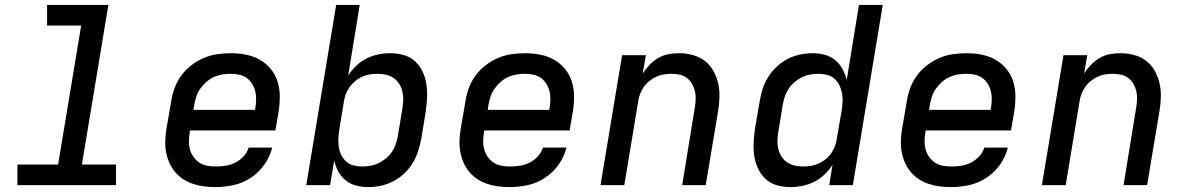

<svg xmlns="http://www.w3.org/2000/svg" viewBox="-20 -755 4840 783"><path d="M51 0V-84H217L311 -651H172V-735H422L314 -84H453V0Z M859 8Q835 8 811.5 5Q788 2 766 -5.5Q744 -13 725.5 -25.5Q707 -38 693 -55Q679 -72 670 -93Q661 -114 657 -136.5Q653 -159 654 -183Q655 -207 659 -231L678 -341Q682 -369 692 -396Q702 -423 719 -446.5Q736 -470 760 -488.5Q784 -507 811 -518.5Q838 -530 866 -534Q894 -538 921 -538Q953 -538 983.5 -532Q1014 -526 1039.5 -511.5Q1065 -497 1084 -474Q1103 -451 1112 -422Q1121 -393 1121 -361.5Q1121 -330 1116 -299L1103 -223H755L754 -217Q751 -199 750.5 -181Q750 -163 754.5 -146.5Q759 -130 768.5 -116Q778 -102 792 -92.5Q806 -83 823 -79.5Q840 -76 859 -76Q879 -76 899.5 -79Q920 -82 939 -91.5Q958 -101 973 -117Q988 -133 994 -153H1090Q1081 -116 1058 -83.5Q1035 -51 1002 -29.5Q969 -8 932 0Q895 8 859 8ZM769 -307H1020L1021 -313Q1024 -330 1024.5 -348Q1025 -366 1021 -382.5Q1017 -399 1008 -413.5Q999 -428 985.5 -437.5Q972 -447 955 -450.5Q938 -454 920 -454Q902 -454 885 -451Q868 -448 851.5 -440.5Q835 -433 821 -420.5Q807 -408 796.5 -393Q786 -378 780.5 -361Q775 -344 772 -327Z M1481 8Q1456 8 1431.5 1.5Q1407 -5 1389 -20Q1371 -35 1359.5 -56Q1348 -77 1343 -101L1326 0H1229L1351 -735H1447L1400 -447Q1414 -469 1433 -487Q1452 -505 1475 -516.5Q1498 -528 1522.5 -533Q1547 -538 1571 -538Q1600 -538 1626.5 -530.5Q1653 -523 1672.5 -505Q1692 -487 1703.5 -462.5Q1715 -438 1719 -411Q1723 -384 1721.5 -355.5Q1720 -327 1716 -299L1698 -189Q1693 -163 1685 -138Q1677 -113 1662.5 -89.5Q1648 -66 1628 -47Q1608 -28 1583.5 -15.5Q1559 -3 1533 2.5Q1507 8 1481 8ZM1457 -76Q1474 -76 1491 -79Q1508 -82 1524.5 -90Q1541 -98 1555 -110Q1569 -122 1579 -137Q1589 -152 1594.5 -169Q1600 -186 1603 -203L1621 -313Q1624 -330 1624.5 -348Q1625 -366 1621 -382.5Q1617 -399 1608 -413Q1599 -427 1585.5 -436.5Q1572 -446 1555 -450Q1538 -454 1520 -454Q1520 -454 1520 -454Q1520 -454 1520 -454Q1504 -454 1488 -451.5Q1472 -449 1456.5 -442Q1441 -435 1428 -424Q1415 -413 1405 -399Q1395 -385 1389.5 -369.5Q1384 -354 1382 -338L1364 -228Q1361 -210 1360 -191.5Q1359 -173 1361.5 -156Q1364 -139 1371.5 -123.5Q1379 -108 1391.5 -96.5Q1404 -85 1421.5 -80.5Q1439 -76 1457 -76Z M2059 8Q2035 8 2011.5 5Q1988 2 1966 -5.5Q1944 -13 1925.5 -25.5Q1907 -38 1893 -55Q1879 -72 1870 -93Q1861 -114 1857 -136.5Q1853 -159 1854 -183Q1855 -207 1859 -231L1878 -341Q1882 -369 1892 -396Q1902 -423 1919 -446.5Q1936 -470 1960 -488.5Q1984 -507 2011 -518.5Q2038 -530 2066 -534Q2094 -538 2121 -538Q2153 -538 2183.5 -532Q2214 -526 2239.5 -511.5Q2265 -497 2284 -474Q2303 -451 2312 -422Q2321 -393 2321 -361.5Q2321 -330 2316 -299L2303 -223H1955L1954 -217Q1951 -199 1950.5 -181Q1950 -163 1954.5 -146.5Q1959 -130 1968.5 -116Q1978 -102 1992 -92.5Q2006 -83 2023 -79.5Q2040 -76 2059 -76Q2079 -76 2099.5 -79Q2120 -82 2139 -91.5Q2158 -101 2173 -117Q2188 -133 2194 -153H2290Q2281 -116 2258 -83.5Q2235 -51 2202 -29.5Q2169 -8 2132 0Q2095 8 2059 8ZM1969 -307H2220L2221 -313Q2224 -330 2224.5 -348Q2225 -366 2221 -382.5Q2217 -399 2208 -413.5Q2199 -428 2185.5 -437.5Q2172 -447 2155 -450.5Q2138 -454 2120 -454Q2102 -454 2085 -451Q2068 -448 2051.5 -440.5Q2035 -433 2021 -420.5Q2007 -408 1996.5 -393Q1986 -378 1980.5 -361Q1975 -344 1972 -327Z M2429 0 2517 -530H2614L2601 -455Q2613 -474 2629 -490.5Q2645 -507 2664.5 -518.5Q2684 -530 2706 -534Q2728 -538 2749 -538Q2778 -538 2805.5 -530.5Q2833 -523 2854.5 -506.5Q2876 -490 2889.5 -465.5Q2903 -441 2909 -414Q2915 -387 2914 -357.5Q2913 -328 2908 -299L2858 0H2762L2813 -313Q2816 -330 2817 -347.5Q2818 -365 2814.5 -381Q2811 -397 2803 -411.5Q2795 -426 2782.5 -436Q2770 -446 2753.5 -450Q2737 -454 2719 -454Q2703 -454 2687 -451.5Q2671 -449 2656 -442Q2641 -435 2627.5 -424Q2614 -413 2604.5 -399Q2595 -385 2589.5 -369.5Q2584 -354 2582 -338L2526 0Z M3204 8Q3175 8 3148.5 0.5Q3122 -7 3102.5 -25Q3083 -43 3071.5 -67.5Q3060 -92 3056 -119Q3052 -146 3053.5 -174.5Q3055 -203 3059 -231L3078 -341Q3082 -367 3090 -392Q3098 -417 3112.5 -440.5Q3127 -464 3147.5 -483Q3168 -502 3192 -514.5Q3216 -527 3242 -532.5Q3268 -538 3294 -538Q3319 -538 3343.5 -531.5Q3368 -525 3386 -510Q3404 -495 3415.5 -474Q3427 -453 3433 -429L3483 -735H3580L3458 0H3362L3375 -83Q3361 -61 3342 -43Q3323 -25 3300 -13.5Q3277 -2 3252.5 3Q3228 8 3204 8ZM3255 -76Q3271 -76 3287 -78.5Q3303 -81 3318.5 -88Q3334 -95 3347.5 -106Q3361 -117 3370.5 -131Q3380 -145 3385.5 -160.5Q3391 -176 3393 -192L3412 -302Q3415 -320 3416 -338.5Q3417 -357 3414 -374Q3411 -391 3403.5 -406.5Q3396 -422 3383.5 -433.5Q3371 -445 3354 -449.5Q3337 -454 3318 -454Q3301 -454 3284 -451Q3267 -448 3250.5 -440Q3234 -432 3220 -420Q3206 -408 3196 -393Q3186 -378 3180.5 -361Q3175 -344 3172 -327L3154 -217Q3151 -200 3150.5 -182Q3150 -164 3154 -147.5Q3158 -131 3167 -117Q3176 -103 3189.5 -93.5Q3203 -84 3220 -80Q3237 -76 3255 -76Q3255 -76 3255 -76Q3255 -76 3255 -76Z M3859 8Q3835 8 3811.5 5Q3788 2 3766 -5.5Q3744 -13 3725.5 -25.5Q3707 -38 3693 -55Q3679 -72 3670 -93Q3661 -114 3657 -136.5Q3653 -159 3654 -183Q3655 -207 3659 -231L3678 -341Q3682 -369 3692 -396Q3702 -423 3719 -446.5Q3736 -470 3760 -488.5Q3784 -507 3811 -518.5Q3838 -530 3866 -534Q3894 -538 3921 -538Q3953 -538 3983.5 -532Q4014 -526 4039.5 -511.5Q4065 -497 4084 -474Q4103 -451 4112 -422Q4121 -393 4121 -361.5Q4121 -330 4116 -299L4103 -223H3755L3754 -217Q3751 -199 3750.5 -181Q3750 -163 3754.5 -146.5Q3759 -130 3768.5 -116Q3778 -102 3792 -92.5Q3806 -83 3823 -79.5Q3840 -76 3859 -76Q3879 -76 3899.5 -79Q3920 -82 3939 -91.5Q3958 -101 3973 -117Q3988 -133 3994 -153H4090Q4081 -116 4058 -83.5Q4035 -51 4002 -29.5Q3969 -8 3932 0Q3895 8 3859 8ZM3769 -307H4020L4021 -313Q4024 -330 4024.5 -348Q4025 -366 4021 -382.5Q4017 -399 4008 -413.5Q3999 -428 3985.5 -437.5Q3972 -447 3955 -450.5Q3938 -454 3920 -454Q3902 -454 3885 -451Q3868 -448 3851.5 -440.5Q3835 -433 3821 -420.5Q3807 -408 3796.5 -393Q3786 -378 3780.5 -361Q3775 -344 3772 -327Z M4229 0 4317 -530H4414L4401 -455Q4413 -474 4429 -490.5Q4445 -507 4464.5 -518.5Q4484 -530 4506 -534Q4528 -538 4549 -538Q4578 -538 4605.5 -530.5Q4633 -523 4654.5 -506.5Q4676 -490 4689.5 -465.5Q4703 -441 4709 -414Q4715 -387 4714 -357.5Q4713 -328 4708 -299L4658 0H4562L4613 -313Q4616 -330 4617 -347.5Q4618 -365 4614.5 -381Q4611 -397 4603 -411.5Q4595 -426 4582.5 -436Q4570 -446 4553.5 -450Q4537 -454 4519 -454Q4503 -454 4487 -451.5Q4471 -449 4456 -442Q4441 -435 4427.5 -424Q4414 -413 4404.5 -399Q4395 -385 4389.5 -369.5Q4384 -354 4382 -338L4326 0Z"/></svg>

Font: Iosevka Curly MdExObl
Style: Regular
Weight: 500
Width: 7
Italic angle: -9°
Monospace: yes
Designer: Belleve Invis
Foundry: Belleve Invis
Version: Version 11.1.0; ttfautohint (v1.8.3)